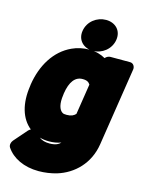

<svg xmlns="http://www.w3.org/2000/svg" viewBox="-147 -873 930 1209"><g transform="rotate(15 318.0 -269.0)"><path d="M111 5C106 8 99 12 95 17L20 103C10 115 5 135 14 149C53 208 129 246 225 246C265 246 306 240 343 229C448 197 537 112 557 -18L636 -528C638 -544 628 -566 605 -566H477C467 -566 453 -561 443 -549C416 -565 380 -576 337 -576C299 -576 260 -568 226 -552C121 -504 57 -397 37 -268L36 -258C18 -140 46 -47 111 5ZM179 40C197 45 218 48 240 48C268 48 293 44 318 35C305 50 283 60 247 60C217 60 196 53 179 40ZM394 -363 363 -164C351 -151 335 -142 305 -142C291 -142 283 -143 276 -148C255 -162 243 -198 252 -258L253 -268C265 -346 296 -386 344 -386C374 -386 385 -377 394 -363ZM359 -574C419 -574 475 -616 485 -679C495 -742 451 -784 391 -784C332 -784 275 -743 265 -679C255 -617 300 -574 359 -574Z"/></g></svg>

Font: Asimov Print
Style: EIt
Weight: 500
Designer: Google
Version: Version 2.000980; 2014